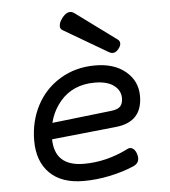

<svg xmlns="http://www.w3.org/2000/svg" viewBox="-51 -737 702 795"><g transform="rotate(-5 300.0 -340.0)"><path d="M75.2 -172.9Q75.2 -86.9 124.5 -38.1Q173.8 10.7 265.1 10.7Q319.8 10.7 375.7 -1.2Q431.6 -13.2 475.1 -32.2Q505.9 -45.9 495.1 -81.1Q489.3 -99.1 478.3 -105.5Q467.3 -111.8 455.6 -105Q366.7 -60.1 272.5 -60.1Q149.4 -60.1 149.4 -176.3Q149.4 -268.1 202.4 -329.6Q255.4 -391.1 345.7 -391.1Q397 -391.1 424.8 -370.4Q452.6 -349.6 452.6 -317.4Q452.6 -294.9 441.7 -283.2Q430.7 -271.5 403.3 -268.6L139.2 -238.3L123 -169.9L418.5 -200.7Q527.8 -212.4 527.8 -319.8Q527.8 -381.8 480.2 -421.9Q432.6 -461.9 353 -461.9Q272 -461.9 208 -423.3Q144 -384.8 109.6 -318.8Q75.2 -252.9 75.2 -172.9ZM236.8 -670.9Q227.1 -658.7 223.9 -647.7Q220.7 -636.7 223.1 -629.6Q225.6 -622.6 232.9 -618.7L415.5 -511.7Q436.5 -499.5 453.6 -519Q463.9 -530.8 465.1 -541.5Q466.3 -552.2 457.5 -559.6L287.6 -684.6Q262.7 -703.1 236.8 -670.9Z"/></g></svg>

Font: Courier Prime Sans
Style: Regular
Weight: 300
Italic angle: -10°
Designer: Alan Dague-Greene
Foundry: Quote-Unquote Apps
Version: Version 3.23